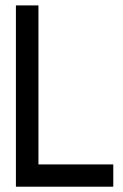

<svg xmlns="http://www.w3.org/2000/svg" viewBox="-20 -704 465 724"><path d="M40 0V-683.6H125V-84H407.2V0Z"/></svg>

Font: Post No Bills Jaffna SemiBold
Style: Regular
Weight: 600
Designer: Kosala Senevirathne, Siva Puranthara, Lasantha Premarathna, Tharique Azeez
Foundry: Mooniak
Version: Version 1.220 ; ttfautohint (v1.6)